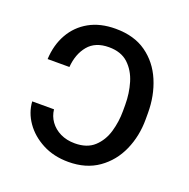

<svg xmlns="http://www.w3.org/2000/svg" viewBox="-105 -654 751 764"><g transform="rotate(20 270.0 -272.0)"><path d="M45.4 -167.5H137.7Q140.6 -139.6 156.7 -117.2Q172.9 -94.7 199.7 -81.5Q226.6 -68.4 261.2 -68.4Q313 -68.4 343 -96.2Q373 -124 385.5 -166.7Q397.9 -209.5 397.9 -254.4V-281.2Q397.9 -329.6 384.8 -373.8Q371.6 -418 341.3 -446.3Q311 -474.6 259.3 -474.6Q201.7 -474.6 171.9 -438.7Q142.1 -402.8 137.7 -346.7H45.4Q48.3 -407.2 74.5 -453.6Q100.6 -500 147.5 -526.4Q194.3 -552.7 259.3 -552.7Q337.9 -552.7 389.9 -515.6Q441.9 -478.5 468 -416.7Q494.1 -355 494.1 -281.2V-254.4Q494.1 -184.1 467.5 -123.8Q440.9 -63.5 388.9 -26.9Q336.9 9.8 262.2 9.8Q200.2 9.8 152.3 -15.4Q104.5 -40.5 76.4 -80.8Q48.3 -121.1 45.4 -167.5Z"/></g></svg>

Font: Sahel VF Regular
Style: Regular
Weight: 400
Foundry: Saber Rastikerdar (saber.rastikerdar@gmail.com)
Version: Version 3.4.0